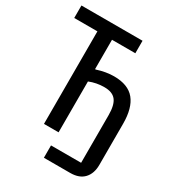

<svg xmlns="http://www.w3.org/2000/svg" viewBox="-204 -817 1008 1105"><g transform="rotate(30 300.0 -264.5)"><path d="M260 169V87H460V-229Q460 -297 436.5 -327Q413 -357 359 -357Q307 -357 260 -338V0H163V-615H9V-698H415V-615H260V-420H265Q324 -439 376 -439Q470 -439 513.5 -386Q557 -333 557 -228V45Q557 102 526 135.5Q495 169 435 169Z"/></g></svg>

Font: IBM Plex Mono Text
Style: Regular
Weight: 450
Designer: Mike Abbink, Paul van der Laan, Pieter van Rosmalen
Foundry: Bold Monday
Version: Version 2.000